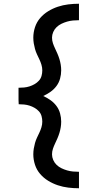

<svg xmlns="http://www.w3.org/2000/svg" viewBox="-20 -853 540 1026"><path d="M402 153Q373 153 344.5 149.5Q316 146 289 137Q262 128 237.5 113Q213 98 194.5 76.5Q176 55 167 27.5Q158 0 158 -28Q158 -44 160.5 -59Q163 -74 167 -88.5Q171 -103 177.5 -117Q184 -131 190.5 -144.5Q197 -158 201.5 -173Q206 -188 206 -203Q206 -218 202 -232.5Q198 -247 188 -258Q178 -269 165 -276.5Q152 -284 138 -288.5Q124 -293 109 -294.5Q94 -296 80 -296L79 -318V-384Q94 -384 109 -385.5Q124 -387 138 -391.5Q152 -396 165 -403.5Q178 -411 188 -422Q198 -433 202 -447.5Q206 -462 206 -477Q206 -492 201.5 -507Q197 -522 190.5 -535.5Q184 -549 177.5 -563Q171 -577 167 -591.5Q163 -606 160.5 -621Q158 -636 158 -652Q158 -680 167 -707.5Q176 -735 194.5 -756.5Q213 -778 237.5 -793Q262 -808 289 -817Q316 -826 344.5 -829.5Q373 -833 402 -833V-745Q386 -745 370 -743.5Q354 -742 338.5 -737.5Q323 -733 308.5 -726Q294 -719 282.5 -708Q271 -697 264.5 -682Q258 -667 258 -652Q258 -636 263 -621.5Q268 -607 274.5 -593.5Q281 -580 287 -566Q293 -552 297.5 -537.5Q302 -523 304.5 -507.5Q307 -492 307 -477Q307 -455 301 -433Q295 -411 281.5 -393Q268 -375 249.5 -362Q231 -349 211 -340Q231 -331 249.5 -318Q268 -305 281.5 -287Q295 -269 301 -247Q307 -225 307 -203Q307 -188 304.5 -172.5Q302 -157 297.5 -142.5Q293 -128 287 -114Q281 -100 274.5 -86.5Q268 -73 263 -58.5Q258 -44 258 -28Q258 -13 264.5 2Q271 17 282.5 28Q294 39 308.5 46Q323 53 338.5 57.5Q354 62 370 63.5Q386 65 402 65Z"/></svg>

Font: Iosevka Curly Semibold
Style: Regular
Weight: 600
Monospace: yes
Designer: Belleve Invis
Foundry: Belleve Invis
Version: Version 22.1.2; ttfautohint (v1.8.4)